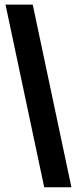

<svg xmlns="http://www.w3.org/2000/svg" viewBox="-20 -696 335 836"><path d="M291 119.5H172.5L4 -676H122.5Z"/></svg>

Font: Anek Latin Condensed
Style: Bold
Weight: 700
Width: 3
Designer: Yesha Goshar
Foundry: Ek Type
Version: Version 1.003